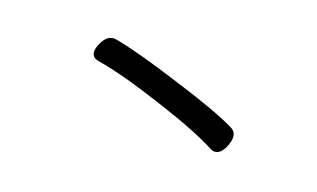

<svg xmlns="http://www.w3.org/2000/svg" viewBox="-56 -650 1111 673"><g transform="rotate(-10 500.0 -314.0)"><path d="M389.6 -533.2Q455.1 -477.5 569.3 -352.5Q684.6 -228.5 728.5 -163.1Q736.3 -152.3 736.3 -141.6Q736.3 -122.1 710 -100.6Q689.5 -84 672.9 -84Q657.2 -84 647.5 -98.6Q602.5 -170.9 492.2 -293Q383.8 -414.1 313.5 -470.7Q300.8 -481.4 300.8 -493.2Q300.8 -509.8 323.2 -526.9Q345.7 -543.9 361.8 -543.9Q377.9 -543.9 389.6 -533.2Z"/></g></svg>

Font: TaiwanPearl
Style: Regular
Weight: 400
Version: Version 2.102